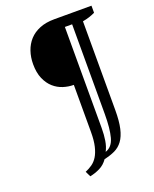

<svg xmlns="http://www.w3.org/2000/svg" viewBox="-165 -792 877 1095"><g transform="rotate(-20 273.5 -244.0)"><path d="M452 -94Q452 -27 442 16.5Q432 60 412.5 86.5Q393 113 364.5 126.5Q336 140 299 148Q279 177 249.5 191.5Q220 206 189 212L173 179Q195 170 214.5 156.5Q234 143 248 120.5Q262 98 270.5 63Q279 28 279 -24V-310Q247 -310 215.5 -320Q184 -330 158.5 -352.5Q133 -375 117 -411.5Q101 -448 101 -500Q101 -542 113.5 -578.5Q126 -615 150.5 -642Q175 -669 213 -684.5Q251 -700 302 -700H528V-657Q511 -649 493 -643Q475 -637 452 -633ZM319 111Q360 98 374 46.5Q388 -5 388 -94V-638H344V-24Q344 16 338.5 50.5Q333 85 319 111Z"/></g></svg>

Font: PT Serif
Style: Bold Italic
Weight: 700
Italic angle: -12°
Designer: A.Korolkova, O.Umpeleva, V.Yefimov
Foundry: ParaType Ltd
Version: Version 1.000W OFL